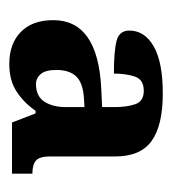

<svg xmlns="http://www.w3.org/2000/svg" viewBox="2 -762 379 424"><g transform="rotate(90 192.0 -549.5)"><path d="M121 -380Q76 -380 50 -405.5Q24 -431 24 -477Q24 -575 173 -583L216 -585V-612Q216 -640 209.5 -658.5Q203 -677 180 -677Q155 -677 148.5 -657Q142 -637 142 -611Q92 -611 69.5 -617Q47 -623 47 -645Q47 -679 82 -699Q117 -719 186 -719Q256 -719 290.5 -694.5Q325 -670 325 -614V-470Q325 -447 334 -439Q343 -431 363 -431V-386H250L230 -438H224Q208 -414 183 -397Q158 -380 121 -380ZM165 -439Q192 -439 204 -457.5Q216 -476 216 -505V-546L198 -545Q163 -543 148.5 -528Q134 -513 134 -484Q134 -460 143 -449.5Q152 -439 165 -439Z"/></g></svg>

Font: Noto Serif Lao Condensed ExtraBold
Style: Regular
Weight: 800
Width: 3
Designer: Monotype Design Team
Foundry: Monotype Imaging Inc.
Version: Version 2.003; ttfautohint (v1.8.4.7-5d5b)